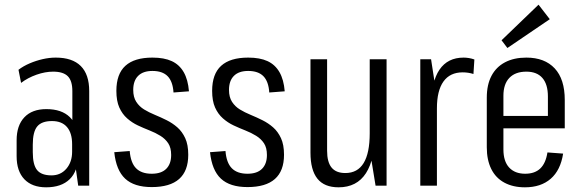

<svg xmlns="http://www.w3.org/2000/svg" viewBox="-20 -793 2488 820"><path d="M289 -178V-404Q289 -448 269.5 -467.5Q250 -487 207 -487Q173 -487 136 -474Q99 -461 70 -439L59 -495Q80 -511 107 -522.5Q134 -534 162.5 -540.5Q191 -547 218 -547Q289 -547 325 -511Q361 -475 361 -404V0H314ZM177 7Q117 7 84 -27.5Q51 -62 51 -126V-194Q51 -257 84 -292Q117 -327 178 -327Q243 -327 278 -293Q313 -259 313 -195V-127Q313 -62 277.5 -27.5Q242 7 177 7ZM200 -44Q239 -44 263.5 -72.5Q288 -101 288 -145V-177Q288 -225 266 -250.5Q244 -276 202 -276Q158 -276 139 -253Q120 -230 120 -175V-143Q120 -89 138.5 -66.5Q157 -44 200 -44Z M628 6Q553 6 514.5 -30Q476 -66 468 -143L534 -148Q538 -98 561 -74.5Q584 -51 628 -51Q669 -51 690 -72Q711 -93 711 -131Q711 -162 698.5 -181Q686 -200 665 -213Q644 -226 618.5 -236Q593 -246 568.5 -257.5Q544 -269 523 -287.5Q502 -306 489.5 -334Q477 -362 477 -405Q477 -477 515.5 -512Q554 -547 631 -547Q681 -547 713.5 -532Q746 -517 764.5 -485Q783 -453 787 -403L721 -398Q718 -445 696 -467.5Q674 -490 631 -490Q591 -490 570 -469Q549 -448 549 -409Q549 -378 562 -358Q575 -338 595.5 -325.5Q616 -313 641.5 -302.5Q667 -292 692 -279.5Q717 -267 737.5 -249Q758 -231 771 -203Q784 -175 784 -132Q784 -63 745 -28.5Q706 6 628 6Z M1037 6Q962 6 923.5 -30Q885 -66 877 -143L943 -148Q947 -98 970 -74.5Q993 -51 1037 -51Q1078 -51 1099 -72Q1120 -93 1120 -131Q1120 -162 1107.5 -181Q1095 -200 1074 -213Q1053 -226 1027.5 -236Q1002 -246 977.5 -257.5Q953 -269 932 -287.5Q911 -306 898.5 -334Q886 -362 886 -405Q886 -477 924.5 -512Q963 -547 1040 -547Q1090 -547 1122.5 -532Q1155 -517 1173.5 -485Q1192 -453 1196 -403L1130 -398Q1127 -445 1105 -467.5Q1083 -490 1040 -490Q1000 -490 979 -469Q958 -448 958 -409Q958 -378 971 -358Q984 -338 1004.5 -325.5Q1025 -313 1050.5 -302.5Q1076 -292 1101 -279.5Q1126 -267 1146.5 -249Q1167 -231 1180 -203Q1193 -175 1193 -132Q1193 -63 1154 -28.5Q1115 6 1037 6Z M1377 -149Q1377 -101 1396 -77.5Q1415 -54 1455 -54Q1507 -54 1533 -96.5Q1559 -139 1559 -224L1582 -292V-234Q1582 -114 1543 -53.5Q1504 7 1426 7Q1365 7 1335.5 -30Q1306 -67 1306 -141V-540H1377ZM1631 0H1584L1559 -153V-540H1631Z M1775 -540H1821L1846 -378V0H1775ZM1822 -345Q1822 -444 1857 -495.5Q1892 -547 1960 -547Q1971 -547 1983 -545Q1995 -543 2006 -539L2002 -477Q1980 -484 1956 -484Q1902 -484 1874 -445Q1846 -406 1846 -330Z M2222 7Q2171 7 2134 -13Q2097 -33 2078 -71.5Q2059 -110 2059 -164V-376Q2059 -431 2079 -469Q2099 -507 2137 -527Q2175 -547 2228 -547Q2306 -547 2349 -501Q2392 -455 2392 -366V-245H2117V-298H2333L2320 -264V-381Q2320 -433 2296.5 -460Q2273 -487 2228 -487Q2181 -487 2155.5 -460.5Q2130 -434 2130 -384V-155Q2130 -104 2154.5 -77.5Q2179 -51 2223 -51Q2264 -51 2287.5 -73.5Q2311 -96 2318 -142L2385 -137Q2374 -66 2332 -29.5Q2290 7 2222 7ZM2328 -711 2147 -588 2122 -621 2280 -773Z"/></svg>

Font: Pathway Extreme Condensed Light
Style: Regular
Weight: 300
Width: 3
Version: Version 1.001;gftools[0.9.26]